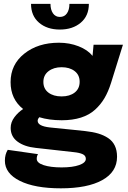

<svg xmlns="http://www.w3.org/2000/svg" viewBox="-20 -768 678 1018"><path d="M144.5 -747.6H247.6Q247.6 -716.8 260.7 -697.5Q273.9 -678.2 297.4 -678.2Q321.8 -678.2 335 -697.3Q348.1 -716.3 348.1 -747.6H451.2Q451.2 -684.1 408.2 -647.7Q365.2 -611.3 297.4 -611.3Q229.5 -611.3 187 -647.7Q144.5 -684.1 144.5 -747.6ZM430.7 -73.2Q471.2 -68.8 500.7 -60.1Q530.3 -51.3 553.5 -35.9Q576.7 -20.5 588.6 4.2Q600.6 28.8 600.6 63Q600.6 143.6 522.2 187Q443.8 230.5 302.7 230.5Q164.1 230.5 85 190.9Q5.9 151.4 5.9 84Q5.9 50.8 21 26.4L181.6 49.3Q174.8 59.1 174.8 74.2Q174.8 95.7 211.7 107.7Q248.5 119.6 306.6 119.6Q364.7 119.6 399.9 107.2Q435.1 94.7 435.1 74.2Q435.1 57.1 418 49.3Q400.9 41.5 370.6 38.6L169.4 16.1Q109.4 9.8 73 -17.1Q36.6 -43.9 36.6 -89.8Q36.6 -120.1 56.4 -146.5Q76.2 -172.9 102.5 -189.9Q36.1 -242.7 36.1 -332.5Q36.1 -425.8 108.9 -483.6Q181.6 -541.5 292.5 -541.5Q348.6 -541.5 397 -522.5Q445.3 -503.4 470.7 -471.7L476.1 -530.8H631.8L568.8 -328.6Q554.2 -282.2 534.2 -248Q514.2 -213.9 483.9 -186.3Q453.6 -158.7 409.2 -144.5Q364.7 -130.4 307.6 -130.4Q240.2 -130.4 188.5 -146.5Q179.7 -136.7 179.7 -127.4Q179.7 -99.6 244.1 -92.3ZM306.6 -256.8Q349.6 -256.8 376 -277.3Q402.3 -297.9 402.3 -334.5Q402.3 -370.6 375.7 -391.1Q349.1 -411.6 306.6 -411.6Q264.6 -411.6 237.3 -390.6Q210 -369.6 210 -333.5Q210 -297.4 236.6 -277.1Q263.2 -256.8 306.6 -256.8Z"/></svg>

Font: Epilogue ExtraBold
Style: Regular
Weight: 800
Designer: Tyler Finck
Foundry: Etcetera Type Co
Version: Version 2.112